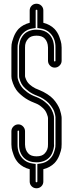

<svg xmlns="http://www.w3.org/2000/svg" viewBox="-20 -814 391 1028"><path d="M139 158V92Q103 83 79 59Q62 41 53 16Q44 -9 42.5 -21Q41 -33 41 -41V-111Q41 -126 52 -137Q63 -148 78 -148Q93 -148 103.5 -137Q114 -126 114 -111V-40Q115 -9 132 8Q146 23 175.5 23Q205 23 219 8Q238 -11 237 -41V-182Q237 -185 236 -189Q235 -193 231 -204Q227 -215 220 -224.5Q213 -234 198 -245.5Q183 -257 163 -264Q129 -277 104 -296.5Q79 -316 67.5 -332.5Q56 -349 49.5 -367.5Q43 -386 42 -393.5Q41 -401 41 -406V-558Q41 -565 42 -576.5Q43 -588 52.5 -614Q62 -640 79 -659Q103 -683 139 -692V-758Q139 -773 149.5 -783.5Q160 -794 175.5 -794Q191 -794 201.5 -783.5Q212 -773 212 -758V-692Q248 -683 272 -659Q289 -641 298 -616Q307 -591 308.5 -579Q310 -567 310 -559V-489Q310 -474 299 -463Q288 -452 273 -452Q258 -452 247.5 -463Q237 -474 237 -489V-560Q236 -591 219 -608Q205 -623 175.5 -623Q146 -623 132 -608Q113 -589 114 -559V-406Q114 -404 115 -400.5Q116 -397 120 -387.5Q124 -378 131 -369.5Q138 -361 153 -350.5Q168 -340 188 -333Q213 -323 233 -310Q253 -297 265 -284Q277 -271 286.5 -255.5Q296 -240 300 -228.5Q304 -217 306.5 -205.5Q309 -194 309.5 -189.5Q310 -185 310 -182V-42Q310 -34 309 -22Q308 -10 298.5 15.5Q289 41 272 59Q248 83 212 92V158Q212 173 201.5 183.5Q191 194 175.5 194Q160 194 149.5 183.5Q139 173 139 158ZM74 -111V-41Q73 6 102 36Q123 58 157 62L171 64V158Q171 162 175.5 162Q180 162 180 158V64L194 62Q227 58 248 36Q262 22 269 1.5Q276 -19 276.5 -28Q277 -37 277 -42V-182Q277 -184 277 -187.5Q277 -191 275 -200.5Q273 -210 269.5 -219Q266 -228 258 -240Q250 -252 240 -262.5Q230 -273 213.5 -284Q197 -295 177 -302Q151 -312 132 -326.5Q113 -341 103.5 -353Q94 -365 89 -378.5Q84 -392 83 -397Q82 -402 82 -406V-559Q82 -559 82 -560.5Q82 -562 82 -564.5Q82 -567 82.5 -571Q83 -575 84 -579.5Q85 -584 86 -589Q87 -594 89 -599.5Q91 -605 94 -610Q97 -615 100.5 -620.5Q104 -626 108 -630Q133 -655 175.5 -655Q218 -655 243 -631Q269 -604 269 -560V-558V-489Q269 -485 273 -485Q277 -485 277 -489V-559Q278 -606 249 -636Q228 -658 194 -662L180 -664V-758Q180 -762 175.5 -762Q171 -762 171 -758V-664L157 -662Q124 -658 103 -636Q89 -622 82 -601.5Q75 -581 74.5 -572Q74 -563 74 -558V-406Q74 -402 74.5 -396.5Q75 -391 80.5 -376.5Q86 -362 95.5 -349Q105 -336 125.5 -320.5Q146 -305 174 -295Q200 -285 219.5 -269.5Q239 -254 248 -241Q257 -228 262.5 -213Q268 -198 268.5 -192Q269 -186 269 -182V-41Q270 -41 269 -29.5Q268 -18 261.5 0Q255 18 243 30Q218 55 175.5 55Q133 55 108 31Q82 4 82 -39V-41V-42V-111Q82 -115 78 -115Q74 -115 74 -111Z"/></svg>

Font: Soda Fountain
Style: Inline
Weight: 400
Version: Version 1.0